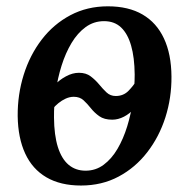

<svg xmlns="http://www.w3.org/2000/svg" viewBox="-20 -576 599 608"><path d="M236.5 11.5Q171.5 11.5 127 -14.5Q82.5 -40.5 59.8 -89.8Q37 -139 36 -208.5Q35.5 -276.5 55 -339Q74.5 -401.5 112 -450.5Q149.5 -499.5 202.8 -527.8Q256 -556 321.5 -556Q387 -556 431.5 -530Q476 -504 499.2 -454.2Q522.5 -404.5 523 -333.5Q523.5 -266.5 503.8 -204.5Q484 -142.5 446.2 -93.8Q408.5 -45 355.5 -16.8Q302.5 11.5 236.5 11.5ZM251 -35.5Q283 -35.5 308.2 -54.2Q333.5 -73 352 -104.5Q370.5 -136 382.8 -175.8Q395 -215.5 400.8 -258Q406.5 -300.5 406.5 -340Q406 -394 395.2 -431.5Q384.5 -469 363.5 -489Q342.5 -509 309.5 -509Q277 -509 251.2 -490.2Q225.5 -471.5 206.5 -439.8Q187.5 -408 175 -368.2Q162.5 -328.5 156.5 -286Q150.5 -243.5 151 -203.5Q151.5 -148 163.2 -110.5Q175 -73 197.2 -54.2Q219.5 -35.5 251 -35.5ZM335.5 -197Q310 -197 294.5 -208Q279 -219 267.8 -233.2Q256.5 -247.5 244.5 -258.5Q232.5 -269.5 213.5 -269.5Q201 -269.5 188.2 -263.8Q175.5 -258 164.8 -249.2Q154 -240.5 146.5 -230.5L154.5 -308Q168 -323 188.8 -334.2Q209.5 -345.5 230 -345.5Q252.5 -345.5 267.2 -334.2Q282 -323 293.8 -308.8Q305.5 -294.5 317.5 -283.2Q329.5 -272 346.5 -272Q371 -272 387 -288.5Q403 -305 413 -322L404 -231.5Q391 -216 372.5 -206.5Q354 -197 335.5 -197Z"/></svg>

Font: Merriweather 48pt Medium
Style: Italic
Weight: 500
Italic angle: -7.8°
Version: Version 2.101